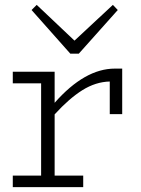

<svg xmlns="http://www.w3.org/2000/svg" viewBox="-20 -764 574 784"><path d="M301.8 -544.9H267.1L108.9 -723.1L129.9 -744.1L284.2 -598.1L440.9 -744.1L460.9 -723.1ZM449.2 -483.9H479V-297.9H428.2V-431.2Q370.6 -429.7 316.4 -395.8Q262.2 -361.8 203.1 -296.9V-46.9H319.8V0H32.2V-46.9H147.9V-423.8H32.2V-471.2H203.1V-344.2Q326.2 -483.9 449.2 -483.9Z"/></svg>

Font: BioRhyme Light
Style: Regular
Weight: 300
Designer: Aoife Mooney
Foundry: Aoife Mooney Type
Version: Version 1.500;PS 001.500;hotconv 1.0.88;makeotf.lib2.5.64775